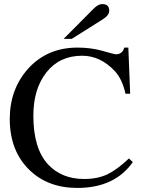

<svg xmlns="http://www.w3.org/2000/svg" viewBox="-20 -910 707 944"><path d="M293 -719 440 -867Q463 -890 482 -890Q517 -890 517 -858Q517 -835 487 -816L333 -719ZM614 -131 633 -113Q544 14 360 14Q215 14 124 -75Q28 -169 28 -325Q28 -471 118 -572Q212 -676 361 -676Q425 -676 480 -661Q543 -643 549 -643Q582 -643 591 -676H611L620 -449H597Q581 -521 545 -560Q474 -636 384 -636Q273 -636 208.5 -554.5Q144 -473 144 -341Q144 -180 216 -102Q283 -30 394 -30Q460 -30 508 -53Q556 -76 614 -131Z"/></svg>

Font: STIX MathJax Latin
Style: Regular
Weight: 400
Designer: MicroPress Inc., with final additions and corrections provided by Coen Hoffman, Elsevier (retired)
Version: Version 1.1.1